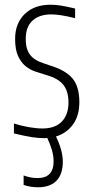

<svg xmlns="http://www.w3.org/2000/svg" viewBox="-20 -573 391 813"><path d="M141 220Q126 220 110 217.5Q94 215 80 210V170Q110 181 139 181Q207 181 207 110Q207 87 199.5 61.5Q192 36 180 11Q176 12 168 12Q142 12 113.5 7.5Q85 3 39 -8V-50Q71 -40 102.5 -34.5Q134 -29 160 -29Q214 -29 242 -58.5Q270 -88 270 -139Q270 -186 248.5 -213.5Q227 -241 177 -255Q154 -262 130 -270Q106 -278 87 -294Q68 -310 56 -337Q44 -364 44 -408Q44 -474 84.5 -513.5Q125 -553 194 -553Q216 -553 237.5 -549.5Q259 -546 298 -537V-496Q235 -512 197 -512Q146 -512 117.5 -485.5Q89 -459 89 -409Q89 -379 96.5 -360.5Q104 -342 117.5 -330Q131 -318 150 -310.5Q169 -303 191 -296Q257 -276 286.5 -241.5Q316 -207 316 -140Q316 -83 289 -46Q262 -9 217 5Q231 33 238.5 60.5Q246 88 246 111Q246 165 219 192.5Q192 220 141 220Z"/></svg>

Font: Encode Sans Compressed
Style: ExtraLight
Weight: 200
Designer: Pablo Impallari, Andres Torresi
Foundry: Pablo Impallari, Andres Torresi
Version: Version 1.000; ttfautohint (v1.00) -l 8 -r 50 -G 200 -x 14 -